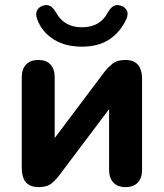

<svg xmlns="http://www.w3.org/2000/svg" viewBox="-20 -738 654 766"><path d="M134.2 8.5Q112 8.5 96.9 0.2Q81.8 -8 74.2 -25.4Q66.8 -42.8 66.8 -69.2V-429.2Q66.8 -462.8 84.1 -480.8Q101.5 -498.8 133 -498.8Q164.5 -498.8 181.4 -480.8Q198.2 -462.8 198.2 -429.2V-151.8H171.5L397.5 -452.2Q409.8 -468 428.2 -483.4Q446.8 -498.8 480 -498.8Q502.5 -498.8 517.1 -490.5Q531.8 -482.2 539.2 -465.4Q546.8 -448.5 546.8 -421.8V-61Q546.8 -28.2 529.9 -9.9Q513 8.5 481.5 8.5Q449 8.5 432.1 -9.9Q415.2 -28.2 415.2 -61V-339.2H442.8L216 -38Q204.5 -22.2 186.4 -6.9Q168.2 8.5 134.2 8.5ZM306.8 -551.8Q240.2 -551.8 193.9 -581Q147.5 -610.2 128.5 -660.8Q120.8 -681.8 127.5 -695.8Q134.2 -709.8 151 -715.2Q168 -721 180.5 -713.9Q193 -706.8 204 -687.2Q220.2 -658.2 245.5 -643.8Q270.8 -629.2 306.8 -629.2Q343.5 -629.2 368.8 -643.8Q394 -658.2 409.5 -687.2Q420.5 -706.8 433.1 -713.9Q445.8 -721 462.5 -715.2Q479.5 -709.8 486.2 -695.8Q493 -681.8 483.5 -660.8Q460 -610.2 416.6 -581Q373.2 -551.8 306.8 -551.8Z"/></svg>

Font: Nunito ExtraLight
Style: Regular
Weight: 200
Designer: Vernon Adams
Foundry: Vernon Adams
Version: Version 3.602;April 4, 2023;FontCreator 14.0.0.2856 64-bit